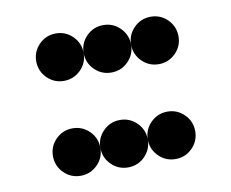

<svg xmlns="http://www.w3.org/2000/svg" viewBox="-55 -615 656 545"><g transform="rotate(-10 273.5 -342.0)"><path d="M205.1 -478.5Q205.1 -450.2 185.1 -430.2Q165 -410.2 136.7 -410.2Q108.4 -410.2 88.4 -430.2Q68.4 -450.2 68.4 -478.5Q68.4 -506.8 88.4 -526.9Q108.4 -546.9 136.7 -546.9Q165 -546.9 185.1 -526.9Q205.1 -506.8 205.1 -478.5ZM341.8 -478.5Q341.8 -450.2 321.8 -430.2Q301.8 -410.2 273.4 -410.2Q245.1 -410.2 225.1 -430.2Q205.1 -450.2 205.1 -478.5Q205.1 -506.8 225.1 -526.9Q245.1 -546.9 273.4 -546.9Q301.8 -546.9 321.8 -526.9Q341.8 -506.8 341.8 -478.5ZM478.5 -478.5Q478.5 -450.2 458.5 -430.2Q438.5 -410.2 410.2 -410.2Q381.8 -410.2 361.8 -430.2Q341.8 -450.2 341.8 -478.5Q341.8 -506.8 361.8 -526.9Q381.8 -546.9 410.2 -546.9Q438.5 -546.9 458.5 -526.9Q478.5 -506.8 478.5 -478.5ZM205.1 -205.1Q205.1 -176.8 185.1 -156.7Q165 -136.7 136.7 -136.7Q108.4 -136.7 88.4 -156.7Q68.4 -176.8 68.4 -205.1Q68.4 -233.4 88.4 -253.4Q108.4 -273.4 136.7 -273.4Q165 -273.4 185.1 -253.4Q205.1 -233.4 205.1 -205.1ZM341.8 -205.1Q341.8 -176.8 321.8 -156.7Q301.8 -136.7 273.4 -136.7Q245.1 -136.7 225.1 -156.7Q205.1 -176.8 205.1 -205.1Q205.1 -233.4 225.1 -253.4Q245.1 -273.4 273.4 -273.4Q301.8 -273.4 321.8 -253.4Q341.8 -233.4 341.8 -205.1ZM478.5 -205.1Q478.5 -176.8 458.5 -156.7Q438.5 -136.7 410.2 -136.7Q381.8 -136.7 361.8 -156.7Q341.8 -176.8 341.8 -205.1Q341.8 -233.4 361.8 -253.4Q381.8 -273.4 410.2 -273.4Q438.5 -273.4 458.5 -253.4Q478.5 -233.4 478.5 -205.1Z"/></g></svg>

Font: DatDot
Style: Bold
Weight: 700
Designer: GGBot
Version: 1.00